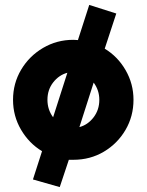

<svg xmlns="http://www.w3.org/2000/svg" viewBox="-20 -642 597 781"><path d="M223 119 114 88 151 -27Q98 -59 65.5 -114.5Q33 -170 33 -236Q33 -303 66 -358.5Q99 -414 155 -447Q211 -480 278 -480Q288 -480 297 -479L343 -622L453 -587L406 -444Q459 -412 491 -356.5Q523 -301 523 -236Q523 -169 490.5 -113.5Q458 -58 402.5 -25Q347 8 278 8Q269 8 260 8ZM173 -236Q173 -196 196 -165L254 -346Q220 -337 196.5 -307Q173 -277 173 -236ZM384 -236Q384 -275 361 -306L303 -125Q337 -134 360.5 -164.5Q384 -195 384 -236Z"/></svg>

Font: Lil Grotesk Black
Style: Regular
Weight: 900
Designer: Bastien Sozeau
Foundry: NBR — Bastien Sozeau
Version: Version 3.003; ttfautohint (v1.8.4.7-5d5b);gftools[0.9.33]